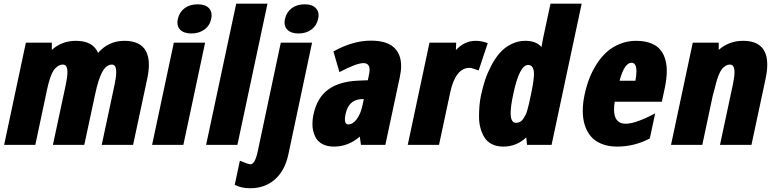

<svg xmlns="http://www.w3.org/2000/svg" viewBox="-20 -771 4138 1022"><path d="M255.9 -543.9V-505.4Q309.1 -553.7 383.8 -553.7Q474.6 -553.7 502 -489.7Q558.6 -553.7 641.6 -553.7Q772.5 -553.7 772.5 -425.3Q772.5 -392.6 763.7 -352.1L688.5 0H521.5L590.3 -322.3Q598.6 -361.8 598.6 -386.7Q598.6 -427.2 576.2 -427.2Q545.9 -427.2 524.7 -388.9Q503.4 -350.6 485.4 -264.6L428.7 0H261.7L330.6 -322.3Q338.9 -361.3 338.9 -385.7Q338.9 -427.2 315.4 -427.2Q299.3 -427.2 285.6 -417.2Q272 -407.2 263.4 -393.3Q254.9 -379.4 247.1 -356.4Q236.3 -323.2 230.5 -294.7Q224.6 -266.1 223.6 -261.7L168 0H2L117.7 -543.9Z M1092.8 -727.1Q1106.4 -711.9 1106.4 -689.9Q1106.4 -680.7 1104 -670.4Q1096.7 -634.3 1067.9 -613.5Q1039.1 -592.8 998.8 -592.8Q958.5 -592.8 938.5 -613.3Q924.3 -627.9 924.3 -650.9Q924.3 -660.2 926.8 -670.4Q934.6 -706.5 962.6 -727.3Q990.7 -748 1032 -748Q1073.2 -748 1092.8 -727.1ZM956.1 0H789.6L905.3 -543.9H1071.8Z M1243.7 0H1077.1L1237.3 -751.5H1403.8Z M1662.1 -726.6Q1675.8 -711.9 1675.8 -689.5Q1675.8 -680.7 1673.3 -670.4Q1665.5 -634.3 1637.5 -613.5Q1609.4 -592.8 1569.1 -592.8Q1528.8 -592.8 1509.3 -613.3Q1494.6 -627.9 1494.6 -650.9Q1494.6 -660.2 1497.1 -670.4Q1504.9 -706.5 1532.7 -727.3Q1560.5 -748 1601.8 -748Q1643.1 -748 1662.1 -726.6ZM1311.5 231Q1264.2 231 1229.5 212.9L1256.8 84.5Q1301.8 103.5 1313.5 103.5Q1337.4 103.5 1352.1 33.7L1474.6 -543.9H1641.1L1515.1 50.3Q1496.6 137.2 1443.4 184.1Q1390.1 231 1311.5 231Z M1754.9 -497.1Q1857.9 -554.7 1954.6 -554.7Q2051.3 -554.7 2089.4 -504.9Q2115.2 -471.7 2115.2 -419.4Q2115.2 -393.1 2108.4 -361.8L2031.2 0H1901.4L1895 -43.9Q1834.5 9.3 1757.3 9.3Q1719.7 9.3 1694.1 -5.4Q1668.5 -20 1657.7 -43.9Q1643.1 -75.7 1643.1 -107.4Q1643.1 -139.2 1649.4 -164.6Q1668 -251 1726.8 -294.2Q1785.6 -337.4 1887.7 -341.8L1938 -343.8L1943.8 -372.1Q1947.3 -387.2 1947.3 -398.9Q1947.3 -435.1 1914.6 -435.1Q1877.9 -435.1 1786.6 -387.2ZM1815.9 -135.3Q1815.9 -108.9 1833.5 -108.9Q1858.4 -108.9 1879.2 -137Q1899.9 -165 1909.7 -211.4L1916.5 -243.7Q1910.6 -243.2 1899.9 -243.2Q1835 -237.8 1819.3 -163.6Q1815.9 -147 1815.9 -135.3Z M2512.2 -553.7Q2542.5 -553.7 2576.2 -541.5L2527.8 -396Q2491.7 -409.7 2478 -409.7Q2441.9 -409.7 2416 -376.5Q2390.1 -343.3 2376.5 -279.3L2316.9 0H2150.4L2266.1 -543.9H2408.2L2406.7 -504.4Q2452.1 -553.7 2512.2 -553.7Z M2659.2 9.3Q2624 9.3 2598.4 -3.7Q2572.8 -16.6 2558.8 -39.3Q2544.9 -62 2537.4 -89.6Q2529.8 -117.2 2529.8 -149.9Q2529.8 -213.9 2540 -262Q2550.3 -310.1 2562.5 -346.4Q2574.7 -382.8 2595 -421.6Q2615.2 -460.4 2639.9 -488.8Q2664.6 -517.1 2700.2 -535.4Q2735.8 -553.7 2776.4 -553.7Q2834 -553.7 2862.3 -520.5Q2869.6 -561 2870.6 -566.4L2910.2 -751.5H3076.2L2916 0H2785.2L2781.2 -39.6Q2729 9.3 2659.2 9.3ZM2822.3 -377Q2822.3 -424.8 2791 -425.3Q2744.6 -425.3 2711.9 -269Q2698.2 -206.1 2698.2 -168.9Q2698.2 -117.2 2726.6 -117.2Q2751 -117.2 2764.6 -137.7Q2772.5 -149.4 2777.3 -158.7Q2782.2 -168 2787.8 -188.2Q2793.5 -208.5 2795.7 -219Q2797.9 -229.5 2801.8 -247.1Q2822.3 -338.9 2822.3 -377Z M3264.6 9.3Q3216.8 9.3 3180.7 -5.9Q3144.5 -21 3123.5 -46.9Q3082 -98.6 3082 -180.7Q3082 -221.7 3091.8 -267.6Q3101.6 -313.5 3117.2 -353.8Q3132.8 -394 3156.7 -431.2Q3180.7 -468.3 3210.7 -495.1Q3240.7 -522 3281 -537.8Q3321.3 -553.7 3364 -553.7Q3406.7 -553.7 3436.3 -543.7Q3465.8 -533.7 3483.2 -518.1Q3500.5 -502.4 3511.7 -480Q3529.3 -443.4 3529.3 -394Q3529.3 -356 3519.5 -306.6L3502.9 -229.5H3252Q3248.5 -206.5 3248.5 -188.5Q3248.5 -112.3 3310.1 -112.3Q3363.3 -112.3 3467.3 -167.5L3439 -34.2Q3357.4 9.3 3264.6 9.3ZM3367.7 -391.1Q3367.7 -437 3341.8 -437Q3303.7 -437 3277.8 -341.3H3362.3Q3367.7 -371.1 3367.7 -391.1Z M3805.7 -543.9V-505.4Q3860.4 -553.7 3935.1 -553.7Q4064 -553.7 4064 -426.8Q4064 -394 4055.2 -352.1L3980 0H3812.5L3881.3 -322.3Q3889.6 -361.3 3889.6 -386.2Q3889.6 -427.2 3866.2 -427.2Q3851.6 -427.2 3839.4 -418.9Q3827.1 -410.6 3819.6 -399.2Q3812 -387.7 3804.4 -368.4Q3796.9 -349.1 3793 -334L3783.2 -295.9Q3777.3 -273.4 3773.9 -261.7L3718.3 0H3551.8L3667.5 -543.9Z"/></svg>

Font: Open Sans Hebrew Condensed Extra Bold
Style: Italic
Weight: 800
Width: 3
Italic angle: -12°
Foundry: Ascender Corporation, Yanek Iontef
Version: Version 2.001;PS 002.001;hotconv 1.0.70;makeotf.lib2.5.58329